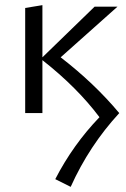

<svg xmlns="http://www.w3.org/2000/svg" viewBox="-20 -440 492 747"><path d="M78 -409 145 -420V-217L348 -414H437L216 -217Q347 -116 444 0Q327 127 255 287L195 257Q264 123 367 16Q280 -100 145 -206V0H78Z"/></svg>

Font: QiushuiShotai Bright
Style: Regular
Weight: 400
Designer: Christian Thalmann (Catharsis Fonts)
Version: Version 1.250;